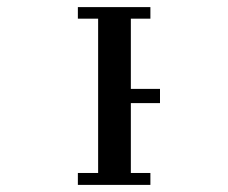

<svg xmlns="http://www.w3.org/2000/svg" viewBox="-20 -520 640 540"><path d="M403 -500V-467.5H348V-270H430V-230H348V-33.5H403V0H199V-33.5H256V-467.5H199V-500Z"/></svg>

Font: JuliaMono SemiBold
Style: Regular
Weight: 600
Monospace: yes
Designer: cormullion
Foundry: corm
Version: Version 0.055; ttfautohint (v1.8.4)